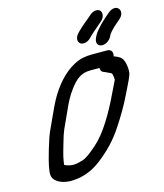

<svg xmlns="http://www.w3.org/2000/svg" viewBox="-134 -965 974 1140"><g transform="rotate(-15 353.0 -395.0)"><path d="M496.2 -529C496.4 -517.3 499.3 -504.7 513.5 -500.1C522.3 -496.8 526.6 -494.8 538 -489C557.3 -479.2 560.5 -484.3 564.1 -460.6C565.5 -449.8 565.9 -441.4 565.8 -437.6C563.3 -431.7 558.2 -421 549.5 -404C499.3 -297 441.1 -184.9 373.2 -112.7C341.2 -80.1 286 -33.2 256.7 -24.8C221.8 -15.1 206.6 -11 178.3 -15.6C159.3 -19.9 145.2 -25.9 144.4 -27.8C149.7 -66.3 152.2 -78.8 171.6 -145.1C196.8 -235.4 200.6 -229.6 238.8 -316.2C267.2 -379.9 281.2 -409.7 314.1 -453.8C351.4 -501.7 381.8 -529 440.6 -529ZM566.5 -618H473.5C437.8 -618 401.3 -613.1 363.4 -592.8C292.9 -556.1 235.9 -486.3 196.6 -414.3C175.5 -375.8 132.9 -277.8 115.5 -241.6C97.6 -203.4 59.9 -72.6 55.3 -42.6C51.4 -14.9 41.5 17.1 63.7 40.8C86 64.8 129.8 79.9 185.2 73.9C243.6 68.9 298.9 46.7 350.5 5.7C409.9 -40.8 459.6 -90.5 505.2 -160.1C541.8 -215.4 575.4 -271.5 604 -330.4C618.4 -361.6 644.2 -408.9 656.1 -441C662.9 -459.6 661.5 -477 658.7 -501.3C654.6 -526.8 647 -545.8 631 -556.9C620.3 -564.3 607.7 -568.7 595.4 -574.2C603.6 -599.9 590.5 -618 566.5 -618ZM608.8 -700 610.4 -704.2 624.3 -721.3C635.2 -733.7 650 -748.2 665.8 -761.1L683.4 -776.2C735.1 -819.2 690.4 -878.4 635.6 -832.8L617.9 -817.7C596.4 -799.5 576.6 -780.8 558.7 -760.2C550 -750.1 531.2 -730.6 522.1 -706L519.8 -700C510.7 -675.2 523.4 -655 548.2 -655C574.3 -655 600.3 -677 608.8 -700ZM488 -715.2 500.1 -727.5C517.1 -743.9 533.7 -756.7 557.4 -777.7L574.5 -792.4C602.2 -816 600.4 -845.5 587.5 -857.2C575.9 -867.8 549.5 -869.3 525.1 -846.9L508.4 -832.6C487.2 -814.5 465.7 -798.2 442.5 -775.3L429.2 -761.8C404.2 -735.2 410.1 -709.7 424.1 -699.9C437.3 -690.7 465.8 -691.7 488 -715.2Z"/></g></svg>

Font: Just Breathe
Style: BdObl7
Weight: 400
Foundry: Cannot Into Space Fonts
Version: Version 0.72